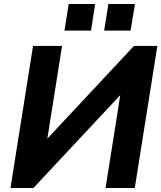

<svg xmlns="http://www.w3.org/2000/svg" viewBox="-20 -933 801 953"><path d="M32 0 144 -705H288L215 -245L645 -705H761L649 0H504L577 -461L146 0ZM497 -781 518 -913H650L628 -781ZM300 -781 321 -913H452L432 -781Z"/></svg>

Font: Mulish ExtraBold
Style: Italic
Weight: 800
Italic angle: -9°
Designer: Vernon Adams
Foundry: Vernon Adams
Version: Version 3.603; ttfautohint (v1.8.3)